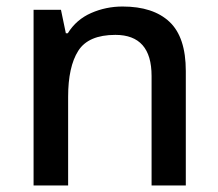

<svg xmlns="http://www.w3.org/2000/svg" viewBox="-20 -569 670 589"><path d="M356 -549Q450 -549 500 -502Q550 -455 550 -351V0H445V-336Q445 -462 334 -462Q251 -462 220 -413Q189 -364 189 -272V0H83V-539H167L182 -467H188Q214 -509 259.5 -529Q305 -549 356 -549Z"/></svg>

Font: Noto Sans Sinhala Medium
Style: Regular
Weight: 500
Designer: Jelle Bosma - Monotype Design Team
Foundry: Monotype Imaging Inc.
Version: Version 2.006; ttfautohint (v1.8.4.7-5d5b)